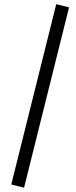

<svg xmlns="http://www.w3.org/2000/svg" viewBox="-20 -745 363 915"><path d="M94.7 149.4 33.7 134.3 248 -725.1 309.1 -710Z"/></svg>

Font: Elstob Medium
Style: Regular
Weight: 500
Designer: Peter S. Baker
Version: Version 1.015